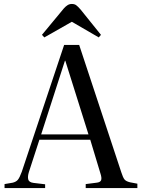

<svg xmlns="http://www.w3.org/2000/svg" viewBox="-20 -950 717 970"><path d="M3 0V-20L44 -27Q61 -31 70 -41.5Q79 -52 90 -82L304 -723H380L593 -79Q601 -54 608.5 -44Q616 -34 637 -29L674 -22V0H413V-20L468 -27Q487 -29 491 -40Q495 -51 487 -75L436 -244H179L126 -81Q119 -59 122.5 -44Q126 -29 149 -26L208 -19V0ZM188 -271H427L310 -643H308ZM204 -761 192 -774 303 -908Q312 -918 321.5 -924Q331 -930 343 -930Q356 -930 364.5 -924Q373 -918 387 -902L490 -774L479 -761L343 -840Z"/></svg>

Font: Literata 60pt
Style: Regular
Weight: 400
Designer: Latin by Veronika Burian and Jose Scaglione. Greek by Irene Vlachou. Cyrillic by Vera Evstafieva.
Foundry: TypeTogether
Version: Version 3.002